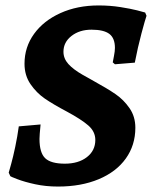

<svg xmlns="http://www.w3.org/2000/svg" viewBox="-20 -673 560 705"><path d="M18 -26 12 -39Q14 -46 21 -71Q28 -96 36 -134Q44 -172 49 -209L129 -216Q125 -176 125 -163Q125 -112 146 -92Q167 -72 218 -72Q268 -72 299 -96Q330 -120 330 -159Q330 -190 304 -212.5Q278 -235 226 -263Q175 -290 144.5 -311Q114 -332 92 -364Q70 -396 70 -439Q70 -500 105 -548.5Q140 -597 202 -625Q264 -653 342 -653Q384 -653 422 -647Q460 -641 483.5 -635Q507 -629 513 -627L518 -615Q513 -601 499.5 -550.5Q486 -500 475 -443L402 -437L394 -444Q395 -450 398.5 -467.5Q402 -485 402 -497Q402 -533 381.5 -548.5Q361 -564 316 -564Q272 -564 242.5 -541Q213 -518 213 -483Q213 -458 231 -438Q249 -418 284 -398Q296 -391 306.5 -385.5Q317 -380 325 -375Q374 -348 404 -327.5Q434 -307 455.5 -276Q477 -245 477 -204Q477 -140 442 -91Q407 -42 342.5 -15Q278 12 193 12Q148 12 109 3.5Q70 -5 44 -15Q18 -25 18 -26Z"/></svg>

Font: Alegreya
Style: Bold Italic
Weight: 700
Italic angle: -7°
Designer: Juan Pablo del Peral
Foundry: Huerta Tipografica
Version: Version 2.007; ttfautohint (v1.6)